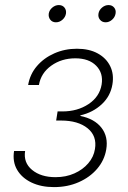

<svg xmlns="http://www.w3.org/2000/svg" viewBox="-20 -746 517 773"><path d="M197.3 7.3Q145.5 7.3 106.7 -11.2Q67.9 -29.8 48.8 -62.5Q29.8 -95.2 36.6 -138.2H81.1Q73.7 -91.3 109.1 -62Q144.5 -32.7 203.6 -32.7Q245.6 -32.7 279.5 -47.9Q313.5 -63 335.4 -88.6Q357.4 -114.3 362.3 -146Q371.1 -198.2 332.8 -229.5Q294.4 -260.7 225.6 -260.7H206.1L211.9 -297.4H231.4Q292 -297.4 336.4 -326.9Q380.9 -356.4 389.2 -405.8Q396.5 -451.7 367.2 -481.4Q337.9 -511.2 283.2 -511.2Q228 -511.2 186.5 -481.7Q145 -452.1 136.7 -403.8H93.3Q100.6 -447.3 128.7 -480Q156.7 -512.7 198.7 -531.2Q240.7 -549.8 289.6 -549.8Q338.9 -549.8 373.3 -531Q407.7 -512.2 423.6 -479.7Q439.5 -447.3 432.6 -406.2Q424.8 -358.9 389.6 -326.2Q354.5 -293.5 304.2 -281.7L303.2 -279.3Q360.8 -267.6 388.7 -231.4Q416.5 -195.3 407.7 -144Q400.4 -100.6 371.1 -66.4Q341.8 -32.2 296.9 -12.5Q252 7.3 197.3 7.3ZM405.3 -656.2Q391.1 -656.2 382.6 -666.5Q374 -676.8 376.5 -691.4Q378.9 -705.6 390.9 -715.6Q402.8 -725.6 417 -725.6Q431.2 -725.6 439.5 -715.6Q447.8 -705.6 445.3 -691.4Q442.9 -676.8 431.2 -666.5Q419.4 -656.2 405.3 -656.2ZM205.1 -656.2Q190.9 -656.2 182.6 -666.5Q174.3 -676.8 176.3 -691.4Q178.7 -705.6 190.7 -715.6Q202.6 -725.6 216.8 -725.6Q231.4 -725.6 239.5 -715.6Q247.6 -705.6 245.6 -691.4Q243.2 -676.8 231.4 -666.5Q219.7 -656.2 205.1 -656.2Z"/></svg>

Font: Inter 16pt ExtraLight
Style: Italic
Weight: 250
Italic angle: -9.3988°
Version: Version 4.001;git-66647c0bb